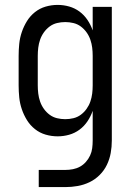

<svg xmlns="http://www.w3.org/2000/svg" viewBox="-20 -548 540 783"><path d="M138 215V145H246Q262 145 277.5 142Q293 139 306.5 131.5Q320 124 330.5 112Q341 100 347.5 86Q354 72 356 56.5Q358 41 358 25V-96Q350 -73 336.5 -53Q323 -33 304 -19Q285 -5 262 1.5Q239 8 215 8Q190 8 166 1Q142 -6 122.5 -21.5Q103 -37 90 -58Q77 -79 69 -102.5Q61 -126 58.5 -150.5Q56 -175 56 -200V-320Q56 -345 58.5 -369.5Q61 -394 69 -417.5Q77 -441 90 -462Q103 -483 122.5 -498.5Q142 -514 166 -521Q190 -528 215 -528Q239 -528 262 -521.5Q285 -515 304 -501Q323 -487 336.5 -467Q350 -447 358 -424V-520H436V25Q436 51 431.5 76Q427 101 416 124Q405 147 386.5 165.5Q368 184 345 195Q322 206 297 210.5Q272 215 246 215ZM246 -62Q263 -62 279.5 -66Q296 -70 309.5 -80Q323 -90 333 -104Q343 -118 348.5 -134Q354 -150 356 -166.5Q358 -183 358 -200V-320Q358 -337 356 -353.5Q354 -370 348.5 -386Q343 -402 333 -416Q323 -430 309.5 -440Q296 -450 279.5 -454Q263 -458 246 -458Q229 -458 212.5 -454Q196 -450 182.5 -440Q169 -430 159 -416Q149 -402 143.5 -386Q138 -370 136 -353.5Q134 -337 134 -320V-200Q134 -183 136 -166.5Q138 -150 143.5 -134Q149 -118 159 -104Q169 -90 182.5 -80Q196 -70 212.5 -66Q229 -62 246 -62Z"/></svg>

Font: Moesevka
Style: Regular
Weight: 400
Monospace: yes
Designer: Belleve Invis
Foundry: Belleve Invis
Version: Version 32.5.0; ttfautohint (v1.8.4)